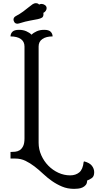

<svg xmlns="http://www.w3.org/2000/svg" viewBox="-20 -1010 620 1223"><path d="M226 -101Q226 -59 243 -21Q260 17 288 45.5Q316 74 352 90.5Q388 107 427 107Q462 107 485 88Q508 69 513 21L516 18Q551 27 565.5 46Q580 65 580 87Q580 114 564.5 124.5Q549 135 535 140Q535 158 526 168.5Q517 179 504.5 184.5Q492 190 477.5 191.5Q463 193 452 193Q410 193 375.5 178.5Q341 164 311 143Q281 122 254 96.5Q227 71 199.5 50Q172 29 142.5 14.5Q113 0 78 0H47V-42Q60 -42 76 -43.5Q92 -45 105 -53Q118 -61 127 -78.5Q136 -96 136 -128V-714Q136 -745 112.5 -761.5Q89 -778 47 -778Q47 -795 59 -807.5Q71 -820 101 -820Q127 -820 147.5 -811Q168 -802 181 -789Q194 -802 214.5 -811Q235 -820 261 -820Q291 -820 303 -807.5Q315 -795 315 -778Q274 -778 250 -761.5Q226 -745 226 -714ZM229 -981Q236 -985 245 -985Q256 -985 266.5 -977.5Q277 -970 277 -958Q277 -949 271 -940.5Q265 -932 256 -928Q257 -926 257 -921Q257 -904 248 -898Q239 -892 220.5 -888Q202 -884 172.5 -879Q143 -874 102 -861Q96 -859 92 -859Q78 -859 72 -868Q66 -877 66 -885Q66 -899 80 -907Q108 -922 127.5 -936.5Q147 -951 161.5 -963Q176 -975 187 -982.5Q198 -990 209 -990Q214 -990 219.5 -988Q225 -986 229 -981Z"/></svg>

Font: Milonga
Style: Regular
Weight: 400
Designer: Pablo Impallari, Brenda Gallo, Rodrigo Fuenzalida
Foundry: Pablo Impallari, Brenda Gallo, Rodrigo Fuenzalida
Version: Version 1.000; ttfautohint (v0.93) -l 8 -r 50 -G 200 -x 14 -